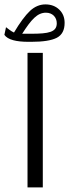

<svg xmlns="http://www.w3.org/2000/svg" viewBox="-45 -839 310 859"><path d="M78.1 -602.5V-0.5H146.5V-602.5ZM-25.4 -683.1C-10.3 -661.1 27.8 -651.9 82.5 -651.9H94.7C147 -651.9 185.1 -657.7 209 -669.9C232.4 -682.1 244.1 -704.1 244.1 -736.8C244.1 -760.7 236.3 -780.3 220.2 -795.9C204.1 -811.5 183.1 -819.3 158.2 -819.3C133.3 -819.3 109.9 -809.6 88.9 -790C67.9 -770 43.9 -737.8 17.6 -693.4C5.4 -698.7 -8.8 -710 -18.1 -717.3ZM54.2 -688C95.2 -752 122.1 -782.2 160.6 -782.2C189.5 -782.2 209 -762.2 209 -734.9C209 -695.3 173.3 -688 93.8 -688Z"/></svg>

Font: Vazirmatn Light
Style: Regular
Weight: 300
Designer: Saber Rastikerdar
Foundry: Saber Rastikerdar
Version: Version 33.003